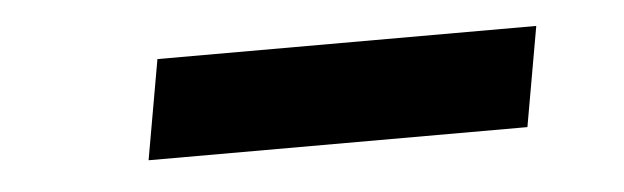

<svg xmlns="http://www.w3.org/2000/svg" viewBox="-25 -411 637 196"><g transform="rotate(-5 293.5 -313.0)"><path d="M509.8 -262.2 527.8 -364.3H139.6L121.6 -262.2Z"/></g></svg>

Font: Roboto Mono SemiBold
Style: Italic
Weight: 600
Italic angle: -10°
Monospace: yes
Designer: Google
Version: Version 3.000